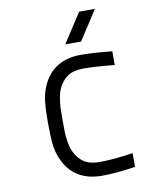

<svg xmlns="http://www.w3.org/2000/svg" viewBox="-99 -991 864 1075"><g transform="rotate(-10 333.5 -453.5)"><path d="M173.8 -541Q233.1 -677.1 394.5 -677.1Q459.6 -677.1 570.3 -666V-587.9Q458.3 -599 394.5 -599Q338.5 -599 305.7 -577.8Q272.8 -556.6 252 -513.7Q241.5 -491.5 236 -458.3Q230.5 -425.1 229.8 -401.4Q229.2 -377.6 229.2 -333.3Q229.2 -289.1 229.8 -265.3Q230.5 -241.5 236 -208.3Q241.5 -175.1 252 -153Q272.8 -110 305.7 -88.9Q338.5 -67.7 394.5 -67.7Q470.7 -67.7 583.3 -84.6V-6.5Q471.4 10.4 394.5 10.4Q233.1 10.4 173.8 -125.7Q155.6 -166.7 150.7 -213.5Q145.8 -260.4 145.8 -333.3Q145.8 -406.2 150.7 -453.1Q155.6 -500 173.8 -541ZM317.7 -750 425.8 -916.7H515.6L407.6 -750Z"/></g></svg>

Font: Monoid
Style: Regular
Weight: 400
Width: 4
Monospace: yes
Designer: Andreas Larsen (@larsenwork)
Version: Version 0.61